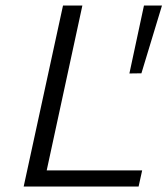

<svg xmlns="http://www.w3.org/2000/svg" viewBox="-20 -678 609 698"><path d="M66.1 0 209.1 -658H279.5L137.1 0ZM89.5 0 101.8 -58.5H496.8L483.9 0ZM494.1 -411.5 450.4 -410.9 503.4 -658H568.9Z"/></svg>

Font: Ysabeau
Style: Bold Italic
Weight: 700
Italic angle: -12°
Designer: Christian Thalmann (Catharsis Fonts)
Version: Version 2.002